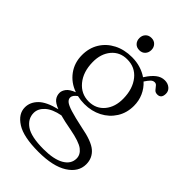

<svg xmlns="http://www.w3.org/2000/svg" viewBox="-254 -685 1011 1011"><g transform="rotate(45 252.0 -179.0)"><path d="M314.5 -9Q402 7 435.8 36.2Q469.5 65.5 469.5 111.5Q469.5 169.5 411.2 206.5Q353 243.5 245 243.5Q133 243.5 80.8 210Q28.5 176.5 28.5 128Q28.5 89.5 58.8 58.8Q89 28 160.5 10.5Q127 -2.5 115.2 -18.5Q103.5 -34.5 103.5 -55Q103.5 -71 116.2 -88Q129 -105 162.5 -118Q109.5 -136.5 78 -179.5Q46.5 -222.5 46.5 -279.5Q46.5 -332 71.2 -372.2Q96 -412.5 140 -435.2Q184 -458 241.5 -458Q275 -458 304.2 -449Q333.5 -440 356.5 -424L360 -429Q379.5 -459.5 401.5 -476.8Q423.5 -494 449.5 -494Q472.5 -494 488 -481Q503.5 -468 503.5 -448Q503.5 -412.5 474 -412.5Q459 -412.5 451 -421.8Q443 -431 436.2 -440Q429.5 -449 419 -449Q406.5 -449 396.5 -438.8Q386.5 -428.5 374.5 -410Q400.5 -386.5 415 -354Q429.5 -321.5 429.5 -283.5Q429.5 -231 404 -190.8Q378.5 -150.5 335 -128Q291.5 -105.5 237.5 -105.5Q210 -105.5 184.5 -111.5Q160.5 -94.5 160.5 -77Q160.5 -64 172.5 -53.8Q184.5 -43.5 217.8 -33Q251 -22.5 314.5 -9ZM230.5 -432Q177 -432 144.2 -392.8Q111.5 -353.5 112.5 -292.5Q113.5 -220.5 150.5 -175.8Q187.5 -131 245 -131Q299.5 -131.5 331.8 -170.8Q364 -210 363 -271.5Q362 -343 326 -387.8Q290 -432.5 230.5 -432ZM82 116Q82 159 121.5 186.8Q161 214.5 254 214.5Q330 214.5 371 190.8Q412 167 412 126Q412 97 385 76.2Q358 55.5 281 41Q228.5 31.5 194.5 22Q139 32.5 110.5 58.2Q82 84 82 116ZM242 -510.5Q221.5 -510.5 209.2 -523.5Q197 -536.5 197 -556.5Q197 -576 209.2 -589Q221.5 -602 242 -602Q262 -602 274.2 -589Q286.5 -576 286.5 -556.5Q286.5 -536.5 274.2 -523.5Q262 -510.5 242 -510.5Z"/></g></svg>

Font: Fraunces 72pt S050 Light
Style: Regular
Weight: 300
Version: Version 1.000; ttfautohint (v1.8.3)